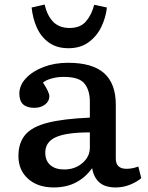

<svg xmlns="http://www.w3.org/2000/svg" viewBox="-20 -810 649 844"><path d="M216 14Q146 14 103.5 -24Q61 -62 61 -124Q61 -182 91 -217.5Q121 -253 190 -270.5Q259 -288 375 -293V-363Q375 -413 351.5 -442.5Q328 -472 260 -472Q232 -472 207 -465Q182 -458 169 -447Q184 -424 190.5 -409.5Q197 -395 197 -387Q197 -365 178 -350.5Q159 -336 131 -336Q65 -336 65 -398Q65 -435 94 -466Q123 -497 171.5 -515.5Q220 -534 279 -534Q387 -534 438 -488Q489 -442 489 -350V-113Q489 -68 536 -68Q562 -68 588 -78L601 -27Q583 -11 552.5 1.5Q522 14 489 14Q442 14 417 -8Q392 -30 385 -71Q356 -30 314 -8Q272 14 216 14ZM262 -65Q309 -65 342 -93Q375 -121 375 -161V-228Q272 -228 225.5 -207Q179 -186 179 -139Q179 -104 201 -84.5Q223 -65 262 -65ZM281 -598Q230 -598 195.5 -622.5Q161 -647 142.5 -687.5Q124 -728 119 -777L176 -790Q188 -740 214.5 -713.5Q241 -687 286 -687Q333 -687 358 -716Q383 -745 394 -789L450 -777Q445 -732 425 -691Q405 -650 369 -624Q333 -598 281 -598Z"/></svg>

Font: Literata 7pt Medium
Style: Regular
Weight: 500
Designer: Latin by Veronika Burian and Jose Scaglione. Greek by Irene Vlachou. Cyrillic by Vera Evstafieva.
Foundry: TypeTogether
Version: Version 3.002